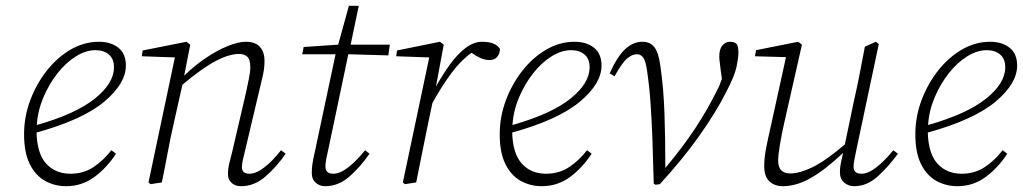

<svg xmlns="http://www.w3.org/2000/svg" viewBox="-20 -629 3527 662"><path d="M309 -456Q276 -456 241.5 -434.5Q207 -413 178 -376Q149 -339 129.5 -293Q110 -247 107 -198Q241 -236 307 -289Q373 -342 373 -397Q373 -426 355.5 -441Q338 -456 309 -456ZM208 13Q169 13 136 -5Q103 -23 83 -62.5Q63 -102 63 -166Q63 -226 84 -282.5Q105 -339 141 -385Q177 -431 223.5 -458Q270 -485 321 -485Q362 -485 388 -464.5Q414 -444 414 -403Q414 -341 339.5 -278.5Q265 -216 106 -172Q108 -99 139.5 -64.5Q171 -30 223 -30Q268 -30 302.5 -53Q337 -76 364 -111L380 -99Q348 -50 305 -18.5Q262 13 208 13Z M538 0 499 6 492 0 583 -431 469 -435 472 -455 623 -485 636 -475 615 -368Q651 -403 689.5 -429Q728 -455 764.5 -470Q801 -485 828 -485Q860 -485 876 -467.5Q892 -450 892 -419Q892 -395 887 -372Q882 -349 875 -321L826 -114Q822 -97 818 -80.5Q814 -64 814 -53Q814 -30 840 -30Q863 -30 891.5 -52Q920 -74 949 -111L965 -99Q934 -54 895.5 -20.5Q857 13 811 13Q791 13 778.5 1.5Q766 -10 766 -28Q766 -47 769.5 -62Q773 -77 780 -103L828 -309Q833 -334 838 -357Q843 -380 843 -398Q843 -423 833 -433Q823 -443 804 -443Q770 -443 723.5 -418.5Q677 -394 609 -337L580 -208Q568 -156 558.5 -104.5Q549 -53 538 0Z M1065 -103 1137 -442H1022L1027 -467L1146 -475L1183 -609H1217L1189 -475H1324L1319 -438L1181 -442L1112 -114Q1108 -98 1105 -82Q1102 -66 1102 -55Q1102 -30 1129 -30Q1152 -30 1180 -51.5Q1208 -73 1239 -111L1254 -99Q1223 -54 1185 -20.5Q1147 13 1101 13Q1082 13 1068.5 1Q1055 -11 1055 -32Q1055 -48 1057 -62.5Q1059 -77 1065 -103Z M1369 0 1460 -431 1346 -435 1349 -455 1497 -485 1510 -475 1483 -330Q1505 -370 1530.5 -405.5Q1556 -441 1584.5 -463Q1613 -485 1642 -485Q1689 -485 1704 -460Q1703 -443 1694 -432.5Q1685 -422 1668 -422Q1652 -422 1636.5 -429Q1621 -436 1606 -447Q1570 -422 1536.5 -377Q1503 -332 1471 -274L1457 -208Q1446 -156 1436 -104.5Q1426 -53 1415 0L1376 6Z M1949 -456Q1916 -456 1881.5 -434.5Q1847 -413 1818 -376Q1789 -339 1769.5 -293Q1750 -247 1747 -198Q1881 -236 1947 -289Q2013 -342 2013 -397Q2013 -426 1995.5 -441Q1978 -456 1949 -456ZM1848 13Q1809 13 1776 -5Q1743 -23 1723 -62.5Q1703 -102 1703 -166Q1703 -226 1724 -282.5Q1745 -339 1781 -385Q1817 -431 1863.5 -458Q1910 -485 1961 -485Q2002 -485 2028 -464.5Q2054 -444 2054 -403Q2054 -341 1979.5 -278.5Q1905 -216 1746 -172Q1748 -99 1779.5 -64.5Q1811 -30 1863 -30Q1908 -30 1942.5 -53Q1977 -76 2004 -111L2020 -99Q1988 -50 1945 -18.5Q1902 13 1848 13Z M2234 4Q2232 -81 2229.5 -148.5Q2227 -216 2223 -273.5Q2219 -331 2211 -385Q2206 -420 2197.5 -431Q2189 -442 2176 -442Q2160 -442 2142.5 -427.5Q2125 -413 2099 -366L2082 -376Q2108 -434 2135.5 -459.5Q2163 -485 2195 -485Q2222 -485 2236.5 -466Q2251 -447 2257 -401Q2268 -325 2271 -238.5Q2274 -152 2274 -50Q2333 -120 2377 -186.5Q2421 -253 2454 -321Q2459 -329 2462 -338Q2465 -347 2469 -357L2465 -386Q2464 -397 2462 -411Q2460 -425 2460 -434Q2460 -460 2471 -472.5Q2482 -485 2497 -485Q2514 -485 2521 -476Q2526 -467 2526 -447Q2526 -430 2519.5 -398.5Q2513 -367 2482 -308Q2448 -241 2391 -160.5Q2334 -80 2255 6L2240 8Z M2679 13Q2651 13 2633 -3.5Q2615 -20 2615 -57Q2615 -86 2622 -121Q2629 -156 2636 -186L2690 -432L2583 -435L2587 -456L2732 -485L2745 -475L2683 -201Q2676 -170 2669.5 -132.5Q2663 -95 2663 -75Q2663 -31 2705 -31Q2737 -31 2781.5 -52.5Q2826 -74 2893 -131L2923 -275Q2934 -323 2943.5 -371.5Q2953 -420 2962 -468L3000 -485L3010 -477L2933 -114Q2930 -98 2926.5 -81.5Q2923 -65 2923 -54Q2923 -30 2950 -30Q2973 -30 3001 -51.5Q3029 -73 3060 -111L3076 -99Q3043 -54 3006 -20.5Q2969 13 2925 13Q2905 13 2890.5 0.5Q2876 -12 2876 -35Q2876 -49 2878.5 -63Q2881 -77 2887 -102Q2826 -44 2776 -15.5Q2726 13 2679 13Z M3382 -456Q3349 -456 3314.5 -434.5Q3280 -413 3251 -376Q3222 -339 3202.5 -293Q3183 -247 3180 -198Q3314 -236 3380 -289Q3446 -342 3446 -397Q3446 -426 3428.5 -441Q3411 -456 3382 -456ZM3281 13Q3242 13 3209 -5Q3176 -23 3156 -62.5Q3136 -102 3136 -166Q3136 -226 3157 -282.5Q3178 -339 3214 -385Q3250 -431 3296.5 -458Q3343 -485 3394 -485Q3435 -485 3461 -464.5Q3487 -444 3487 -403Q3487 -341 3412.5 -278.5Q3338 -216 3179 -172Q3181 -99 3212.5 -64.5Q3244 -30 3296 -30Q3341 -30 3375.5 -53Q3410 -76 3437 -111L3453 -99Q3421 -50 3378 -18.5Q3335 13 3281 13Z"/></svg>

Font: Source Serif Pro Light
Style: Italic
Weight: 300
Italic angle: -12°
Designer: Frank Grießhammer
Foundry: Adobe Systems Incorporated
Version: Version 3.001;hotconv 1.0.111;makeotfexe 2.5.65597